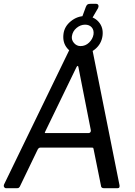

<svg xmlns="http://www.w3.org/2000/svg" viewBox="-29 -984 706 1004"><path d="M507 -796Q501 -754 468.5 -727Q436 -700 394 -700Q350 -700 323.5 -730.5Q297 -761 303 -807Q308 -846 341.5 -873Q375 -900 415 -900Q460 -900 486.5 -870Q513 -840 507 -796ZM460 -804Q463 -827 450.5 -841Q438 -855 416 -855Q392 -855 371.5 -838Q351 -821 347 -795Q344 -775 358 -759Q372 -743 392 -743Q418 -743 437 -761.5Q456 -780 460 -804ZM434 -742Q443 -742 448.5 -737Q454 -732 454 -725L596 -15Q597 -9 595 -4.5Q593 0 586 0H513Q507 0 503 -3.5Q499 -7 499 -13L460 -206Q459 -210 458 -211Q457 -212 451 -212H181Q177 -212 173.5 -209Q170 -206 168 -202L74 -7Q71 -3 68.5 -1.5Q66 0 60 0H2Q-4 0 -7.5 -6Q-11 -12 -8 -19L337 -730Q340 -737 343.5 -739.5Q347 -742 356 -742ZM381 -633Q380 -641 376 -639Q372 -637 368 -627L208 -297Q205 -291 205 -289.5Q205 -288 211 -288H434Q440 -288 443.5 -292.5Q447 -297 446 -303ZM473 -964Q482 -964 485 -957.5Q488 -951 484 -942L445 -875H393L420 -948Q424 -958 429 -961Q434 -964 444 -964Z"/></svg>

Font: Libre Franklin
Style: Italic
Weight: 400
Italic angle: -8°
Designer: Pablo Impallari, Rodrigo Fuenzalida, Nhung Nguyen
Foundry: Impallari Type
Version: Version 3.000